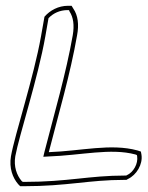

<svg xmlns="http://www.w3.org/2000/svg" viewBox="-20 -628 511 665"><path d="M18 -87C11 -46 24 -12 43 10L50 17H60C216 17 286 -5 411 -5H418L423 -8C453 -22 475 -59 470 -92L468 -103L456 -107C364 -132 262 -105 149 -101C182 -230 224 -373 247 -506C254 -543 250 -575 234 -598L228 -608H216C182 -608 153 -592 134 -570L122 -502C97 -361 31 -161 18 -87ZM33 -87C46 -158 112 -359 137 -502L148 -565C164 -582 187 -593 214 -593H219L221 -588C234 -568 238 -541 232 -506C209 -374 167 -231 134 -102L130 -85L147 -86C262 -90 363 -116 449 -93L454 -91L455 -87C459 -61 442 -31 419 -21L417 -20H414C287 -20 217 2 63 2H59L55 -1C38 -21 27 -51 33 -87Z"/></svg>

Font: Snowfall
Style: BlkOlObl
Weight: 900
Designer: Jasper
Foundry: Cannot Into Space Fonts
Version: Version 0.9